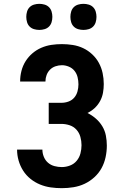

<svg xmlns="http://www.w3.org/2000/svg" viewBox="-20 -973 640 1001"><path d="M302 8Q273 8 244.5 4Q216 0 189 -11Q162 -22 139 -40.5Q116 -59 100.5 -83.5Q85 -108 77 -136Q69 -164 69 -193H201Q201 -174 208.5 -155.5Q216 -137 230.5 -124.5Q245 -112 264 -107Q283 -102 302 -102Q324 -102 345 -110Q366 -118 380 -135Q394 -152 399.5 -173.5Q405 -195 405 -216Q405 -238 399 -259.5Q393 -281 378.5 -297Q364 -313 343 -320Q322 -327 300 -327H234V-437H300Q319 -437 337 -443.5Q355 -450 367 -464Q379 -478 384 -496.5Q389 -515 389 -533Q389 -552 384.5 -570.5Q380 -589 368.5 -603.5Q357 -618 339 -625.5Q321 -633 303 -633Q286 -633 269.5 -627.5Q253 -622 241 -610Q229 -598 223 -582Q217 -566 217 -549V-548H85V-550Q85 -577 92 -604Q99 -631 113.5 -654Q128 -677 149 -695Q170 -713 195.5 -724Q221 -735 248 -739Q275 -743 303 -743Q331 -743 359.5 -738.5Q388 -734 413.5 -722Q439 -710 460.5 -690Q482 -670 495.5 -645Q509 -620 515 -592Q521 -564 521 -535Q521 -512 517 -489.5Q513 -467 502 -446.5Q491 -426 474 -410Q457 -394 436 -384Q460 -372 480 -354.5Q500 -337 513.5 -314.5Q527 -292 532 -266Q537 -240 537 -214Q537 -184 530.5 -153.5Q524 -123 509.5 -96.5Q495 -70 472 -49Q449 -28 421.5 -15Q394 -2 363.5 3Q333 8 302 8ZM415 -817Q401 -817 387.5 -821Q374 -825 364.5 -834.5Q355 -844 351 -857.5Q347 -871 347 -885Q347 -899 351 -912.5Q355 -926 364.5 -935.5Q374 -945 387.5 -949Q401 -953 415 -953Q429 -953 442.5 -949Q456 -945 465.5 -935.5Q475 -926 479 -912.5Q483 -899 483 -885Q483 -871 479 -857.5Q475 -844 465.5 -834.5Q456 -825 442.5 -821Q429 -817 415 -817ZM185 -817Q171 -817 157.5 -821Q144 -825 134.5 -834.5Q125 -844 121 -857.5Q117 -871 117 -885Q117 -899 121 -912.5Q125 -926 134.5 -935.5Q144 -945 157.5 -949Q171 -953 185 -953Q199 -953 212.5 -949Q226 -945 235.5 -935.5Q245 -926 249 -912.5Q253 -899 253 -885Q253 -871 249 -857.5Q245 -844 235.5 -834.5Q226 -825 212.5 -821Q199 -817 185 -817Z"/></svg>

Font: Iosevka Aile Extrabold
Style: Regular
Weight: 800
Designer: Belleve Invis
Foundry: Belleve Invis
Version: Version 27.3.5; ttfautohint (v1.8.4)